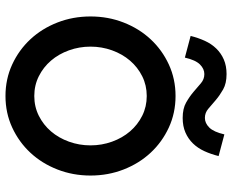

<svg xmlns="http://www.w3.org/2000/svg" viewBox="-93 -743 846 700"><g transform="rotate(90 330.0 -393.0)"><path d="M549 -767Q542 -739 531 -715Q520 -691 503 -673.5Q486 -656 463 -646Q440 -636 410 -636Q376 -636 354 -648.5Q332 -661 315 -675.5Q298 -690 283.5 -702.5Q269 -715 250 -715Q231 -715 215 -699Q199 -683 190 -644L111 -665Q118 -693 129 -717Q140 -741 157 -758.5Q174 -776 197 -786Q220 -796 250 -796Q284 -796 306 -783.5Q328 -771 345 -756.5Q362 -742 376.5 -729.5Q391 -717 410 -717Q429 -717 445 -733Q461 -749 470 -788ZM620 -300Q620 -236 598 -179.5Q576 -123 537 -81Q498 -39 445 -14.5Q392 10 330 10Q268 10 215 -14.5Q162 -39 123 -81Q84 -123 62 -179.5Q40 -236 40 -300Q40 -364 62 -420.5Q84 -477 123 -519Q162 -561 215 -585.5Q268 -610 330 -610Q392 -610 445 -585.5Q498 -561 537 -519Q576 -477 598 -420.5Q620 -364 620 -300ZM510 -300Q510 -341 496.5 -378.5Q483 -416 459 -444Q435 -472 402 -488.5Q369 -505 330 -505Q291 -505 258 -488.5Q225 -472 201 -444Q177 -416 163.5 -378.5Q150 -341 150 -300Q150 -259 163.5 -221.5Q177 -184 201 -156Q225 -128 258 -111.5Q291 -95 330 -95Q369 -95 402 -111.5Q435 -128 459 -156Q483 -184 496.5 -221.5Q510 -259 510 -300Z"/></g></svg>

Font: Gauge Heavy
Style: Heavy
Weight: 900
Designer: Daniel Pimley
Foundry: Daniel Pimley
Version: Version 2.0